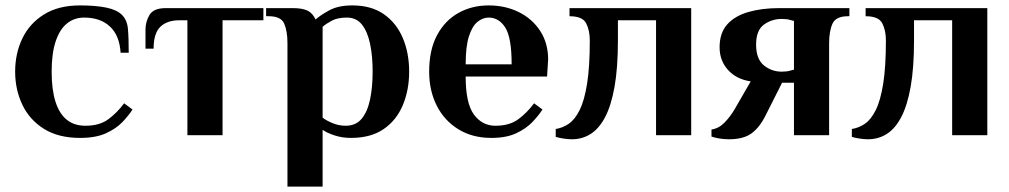

<svg xmlns="http://www.w3.org/2000/svg" viewBox="-20 -500 3731 710"><path d="M276 10Q196 10 142.5 -23.5Q89 -57 62.5 -113Q36 -169 36 -235Q36 -302 62.5 -357.5Q89 -413 142.5 -446.5Q196 -480 276 -480Q333 -480 372.5 -472Q412 -464 431 -445Q450 -426 453 -394Q456 -362 456 -305H426Q422 -369 386.5 -402Q351 -435 291 -435Q255 -435 228 -413.5Q201 -392 186 -347.5Q171 -303 171 -235Q171 -169 185 -124.5Q199 -80 226.5 -57.5Q254 -35 296 -35Q348 -35 380.5 -59Q413 -83 439 -118L470 -95Q456 -73 432.5 -48.5Q409 -24 371.5 -7Q334 10 276 10Z M673 0V-425H643Q598 -425 573 -401Q548 -377 548 -320H518V-390Q518 -420 533 -445Q548 -470 593 -470H954V-425H803V0Z M1043 190V-340Q1043 -385 1031 -412.5Q1019 -440 974 -440H964V-470H1063Q1097 -470 1116.5 -461Q1136 -452 1147 -428Q1165 -444 1198 -462Q1231 -480 1283 -480Q1353 -480 1399.5 -447.5Q1446 -415 1469.5 -359.5Q1493 -304 1493 -235Q1493 -167 1469.5 -111Q1446 -55 1398.5 -22.5Q1351 10 1278 10Q1245 10 1216.5 0.5Q1188 -9 1173 -20V190ZM1258 -35Q1296 -35 1317.5 -61Q1339 -87 1348.5 -132.5Q1358 -178 1358 -235Q1358 -293 1348.5 -338Q1339 -383 1318.5 -409Q1298 -435 1263 -435Q1229 -435 1208 -424Q1187 -413 1173 -401V-65Q1185 -55 1209 -45Q1233 -35 1258 -35Z M1797 10Q1727 10 1675 -22Q1623 -54 1595 -109.5Q1567 -165 1567 -235Q1567 -315 1596 -369.5Q1625 -424 1675 -452Q1725 -480 1787 -480Q1849 -480 1899 -455Q1949 -430 1978 -385Q2007 -340 2007 -280L2003 -217H1702Q1702 -118 1732.5 -76.5Q1763 -35 1812 -35Q1864 -35 1896.5 -59Q1929 -83 1955 -118L1986 -95Q1972 -73 1948.5 -48.5Q1925 -24 1888.5 -7Q1852 10 1797 10ZM1702 -262H1872Q1872 -361 1848.5 -398Q1825 -435 1787 -435Q1765 -435 1745.5 -419Q1726 -403 1714 -365.5Q1702 -328 1702 -262Z M2095 15Q2079 15 2061 12Q2043 9 2035 6V-23Q2061 -27 2083.5 -42.5Q2106 -58 2123.5 -93Q2141 -128 2151 -190.5Q2161 -253 2161 -350Q2161 -388 2147.5 -414Q2134 -440 2086 -440V-470H2536V0H2406V-425H2265V-350Q2265 -249 2252.5 -179Q2240 -109 2217.5 -66.5Q2195 -24 2164 -4.5Q2133 15 2095 15Z M2676 15Q2657 15 2639.5 12Q2622 9 2611 5V-21Q2638 -25 2659 -46.5Q2680 -68 2696 -95L2756 -199Q2703 -207 2672 -241.5Q2641 -276 2641 -325Q2641 -378 2669 -409.5Q2697 -441 2747 -455.5Q2797 -470 2861 -470H3121V-440H3116Q3071 -440 3058.5 -412.5Q3046 -385 3046 -340V0H2916V-194H2872L2812 -75Q2790 -30 2760 -7.5Q2730 15 2676 15ZM2871 -235Q2890 -235 2903 -239Q2916 -243 2916 -242V-423Q2916 -422 2903 -426Q2890 -430 2871 -430Q2834 -430 2805 -409Q2776 -388 2776 -335Q2776 -282 2804.5 -258.5Q2833 -235 2871 -235Z M3190 15Q3174 15 3156 12Q3138 9 3130 6V-23Q3156 -27 3178.5 -42.5Q3201 -58 3218.5 -93Q3236 -128 3246 -190.5Q3256 -253 3256 -350Q3256 -388 3242.5 -414Q3229 -440 3181 -440V-470H3631V0H3501V-425H3360V-350Q3360 -249 3347.5 -179Q3335 -109 3312.5 -66.5Q3290 -24 3259 -4.5Q3228 15 3190 15Z"/></svg>

Font: El Messiri
Style: Regular
Weight: 400
Designer: Mohamed Gaber
Foundry: Kief Type Foundry
Version: Version 2.020